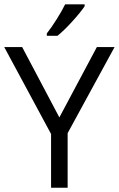

<svg xmlns="http://www.w3.org/2000/svg" viewBox="-20 -885 560 905"><path d="M259.8 -331.5 436.5 -663.1H520L298.8 -257.3V0H220.7V-253.4L0 -663.1H84.5ZM200.7 -727.5Q222.7 -755.4 247.8 -795.4Q272.9 -835.4 287.1 -864.7H378.9V-855.5Q358.9 -825.7 319.6 -782.7Q280.3 -739.7 251 -716.3H200.7Z"/></svg>

Font: Bpm'online Open Sans
Style: Regular
Weight: 400
Foundry: Ascender Corporation
Version: Version 1.10